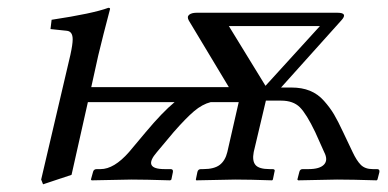

<svg xmlns="http://www.w3.org/2000/svg" viewBox="-20 -462 998 494"><path d="M568.8 -395 663.1 -241.2 803.2 -395ZM429.2 -199.2H206.1L164.1 -12.2L90.8 12.2L85.9 0L161.1 -320.8Q167 -347.7 167 -360.8Q167 -381.3 151.9 -382.8L109.9 -387.2L112.8 -411.1Q219.2 -427.2 258.8 -441.9Q263.2 -441.9 263.2 -439Q245.1 -370.6 232.9 -319.8L214.8 -237.8H568.8L465.8 -409.2Q460.4 -418.9 466.8 -424.1Q473.1 -429.2 485.8 -429.2H848.1Q876.5 -429.2 857.9 -409.2L703.1 -236.8H730Q756.8 -236.8 777.3 -228.5Q797.9 -220.2 813.5 -202.6Q829.1 -185.1 839.4 -167.7Q849.6 -150.4 862.8 -122.1L887.2 -70.8Q897.5 -48.8 908.4 -37.8Q919.4 -26.9 939 -26.9H950.2Q957.5 -26.9 956.1 -19L951.2 0L949.2 2Q884.3 0 847.2 0L747.1 2L745.1 0L750 -19Q751.5 -26.9 758.8 -26.9H773.9Q802.7 -26.9 813.7 -38.6Q824.7 -50.3 814 -70.8L791 -122.1Q768.6 -168.9 751.5 -186Q734.4 -203.1 703.1 -203.1H664.1L632.8 -70.8Q628.4 -47.9 637.5 -37.4Q646.5 -26.9 673.8 -26.9H681.2Q689 -26.9 686 -19L682.1 0L680.2 2Q621.1 0 585 0L484.9 2L483.9 0L487.8 -19Q489.3 -26.9 497.1 -26.9H502.9Q531.2 -26.9 545.4 -37.8Q559.6 -48.8 564.9 -70.8L594.2 -199.2H522Q500.5 -193.8 479.2 -175.8Q458 -157.7 426.8 -122.1L383.8 -70.8Q345.7 -26.9 403.8 -26.9H418.9Q426.3 -26.9 424.8 -19L420.9 0L418 2Q352.1 0 317.9 0L215.8 2L213.9 0L219.2 -19Q220.7 -26.9 229 -26.9H238.8Q273.4 -26.9 312 -70.8L355 -122.1Q397.9 -173.3 429.2 -199.2Z"/></svg>

Font: Common Serif
Style: Italic
Weight: 400
Italic angle: -12°
Designer: Philipp H. Poll, Khaled Hosny
Foundry: Stefan Peev, Context Ltd.
Version: Version 1.026